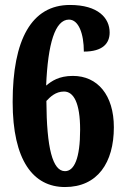

<svg xmlns="http://www.w3.org/2000/svg" viewBox="-20 -744 501 774"><path d="M242 10C373 10 439 -88 439 -231C439 -361 373 -438 274 -438C217 -438 188 -417 166 -399C173 -568 202 -665 258 -665C297 -665 318 -608 318 -536C394 -536 422 -569 422 -613C422 -671 376 -724 262 -724C107 -724 31 -584 31 -333C31 -97 114 10 242 10ZM242 -54C192 -54 168 -147 167 -337C182 -353 204 -375 238 -375C277 -375 303 -329 303 -221C303 -105 279 -54 242 -54Z"/></svg>

Font: Noto Serif Armenian ExtraCondensed ExtraBold
Style: Regular
Weight: 800
Width: 2
Designer: Monotype Design Team
Foundry: Monotype Imaging Inc.
Version: Version 2.008